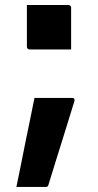

<svg xmlns="http://www.w3.org/2000/svg" viewBox="-20 -558 390 764"><path d="M263 -361.1Q234.3 -361.1 207.7 -361.1Q181 -361.1 154.3 -361.1Q127.7 -361.1 98 -361.1Q95 -361.1 92.5 -362.6Q90 -364.1 88.5 -366.6Q87 -369.1 87 -372.1V-538Q116.7 -538 143.3 -538Q170 -538 196.7 -538Q223.3 -538 252 -538Q256 -538 258 -536.5Q260 -535 261.5 -533Q263 -531 263 -527ZM162.1 185.8Q137.1 185.8 104.1 185.8Q71.2 185.8 45.2 185.8Q54.5 142.8 63.2 98.2Q71.9 53.6 81 8.8Q90.2 -36.1 99.4 -80.7Q108.6 -125.3 117.2 -168.3Q144.6 -168.3 166.5 -168.3Q188.5 -168.3 212.5 -168.3Q236.5 -168.3 267.7 -168.3Q271.7 -168.3 273.8 -166.7Q275.9 -165.2 276.4 -162.2Q277 -159.2 275.9 -155Q265.4 -121.6 252.8 -80.3Q240.3 -39 226.3 5.1Q212.4 49.3 198.6 93.7Q184.7 138 172.4 178.6Q171.3 182.8 168.7 184.3Q166.1 185.8 162.1 185.8Z"/></svg>

Font: Recursive Sans Linear Light
Style: Regular
Weight: 300
Version: Version 1.085